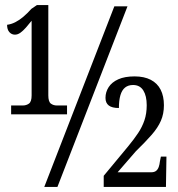

<svg xmlns="http://www.w3.org/2000/svg" viewBox="-20 -739 704 759"><path d="M24 -287V-322H70Q84 -322 94.5 -329.5Q105 -337 105 -362V-657Q94 -643 82.5 -630Q71 -617 60.5 -609.5Q50 -602 39 -602Q26 -602 17 -612Q8 -622 8 -641Q24 -643 40 -651Q56 -659 72 -672.5Q88 -686 104 -704L126 -719H171V-362Q171 -337 181 -329.5Q191 -322 205 -322H245V-287ZM155 0 432 -714H484L207 0ZM390 0V-44L487 -161Q510 -189 526 -213Q542 -237 551 -263.5Q560 -290 560 -323Q560 -360 546.5 -381.5Q533 -403 506 -403Q487 -403 474.5 -393Q462 -383 456 -362.5Q450 -342 450 -312Q423 -312 410 -322Q397 -332 397 -352Q397 -375 409.5 -394.5Q422 -414 447.5 -425.5Q473 -437 512 -437Q550 -437 576 -423.5Q602 -410 615 -384.5Q628 -359 628 -323Q628 -289 616 -261.5Q604 -234 579.5 -206Q555 -178 517 -141L445 -58H578Q590 -58 597 -63.5Q604 -69 607.5 -79Q611 -89 612 -100L616 -120H638L636 0Z"/></svg>

Font: Noto Serif ExtraCondensed
Style: Regular
Weight: 400
Width: 2
Designer: Monotype Design Team
Foundry: Monotype Imaging Inc.
Version: Version 2.013